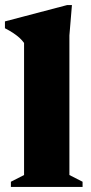

<svg xmlns="http://www.w3.org/2000/svg" viewBox="-30 -738 360 758"><path d="M244 -47 296 -20.5V0H13V-20.5L65 -47V-568.5Q57 -579.5 46.8 -588.8Q36.5 -598 22.8 -607.2Q9 -616.5 -10.5 -626.5V-653.5L235 -718H254L244 -598Z"/></svg>

Font: Newsreader 24pt ExtraBold
Style: Regular
Weight: 800
Designer: Hugues Gentile
Foundry: Production Type
Version: Version 1.003